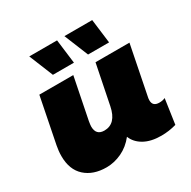

<svg xmlns="http://www.w3.org/2000/svg" viewBox="-171 -932 1100 1107"><g transform="rotate(-30 379.5 -378.5)"><path d="M719 -169 695 -4Q645 10 595 10Q526 10 481 -15.5Q436 -41 419 -84Q382 -37 332 -13.5Q282 10 230 10Q142 10 89 -38Q36 -86 36 -176Q36 -210 43 -245L103 -547H329L274 -272Q270 -248 270 -238Q270 -180 325 -180Q403 -180 424 -284L477 -547H703L637 -215Q636 -210 636 -201Q636 -161 680 -161Q703 -161 719 -169ZM163 -767H348L368 -607H228ZM397 -767H582L602 -607H462Z"/></g></svg>

Font: Montserrat Alternates Black
Style: Italic
Weight: 900
Italic angle: -11.3°
Designer: Julieta Ulanovsky
Foundry: Julieta Ulanovsky
Version: Version 7.200